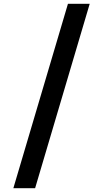

<svg xmlns="http://www.w3.org/2000/svg" viewBox="-20 -843 540 1006"><path d="M50 143 336 -823H450L164 143Z"/></svg>

Font: Zed Mono
Style: Bold
Weight: 700
Monospace: yes
Designer: Belleve Invis
Foundry: Belleve Invis
Version: Version 1.0.0; ttfautohint (v1.8.4)